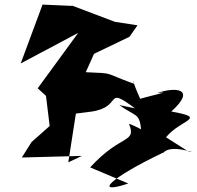

<svg xmlns="http://www.w3.org/2000/svg" viewBox="-20 -766 855 835"><path d="M499 -309C593 -242 587 -292 601 -123C672 -134 664 -179 541 -228C575 -141 507 -186 372 -38L538 32C383 84 456 9 691 -103C686 -79 680 -145 815 -105C794 -107 809 -102 702 -169C765 -247 888 -252 725 -281C839 -384 738 -388 663 -361C772 -376 494 -322 594 -327C543 -438 566 -416 562 -402C423 -452 485 -446 353 -452L389 -532L543 -606L578 -656L480 -671L287 -744L300 -740L165 -746L70 -490L320 -623L144 -382L180 -349L196 -218L117 -148L75 -81L336 -88L277 -60L310 -272L373 -280C520 -299 429 -397 567 -295Z"/></svg>

Font: Asimov Silicon
Style: Regular
Weight: 400
Designer: Google
Version: Version 2.000980; 2014